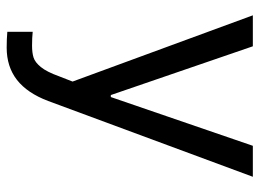

<svg xmlns="http://www.w3.org/2000/svg" viewBox="-120 -450 769 569"><g transform="rotate(90 264.5 -165.5)"><path d="M74.2 197.3V122.1Q91.8 124 115.2 124Q136.2 124 150.4 119.6Q164.6 115.2 178.7 97.9Q192.9 80.6 206.1 43.9L221.7 3.9L25.4 -530.3H117.2L261.7 -109.4H267.6L412.1 -530.3H503.9L279.3 76.2Q255.9 138.2 216.8 168.7Q177.7 199.2 121.1 199.2Q95.7 199.2 74.2 197.3Z"/></g></svg>

Font: Pretendard GOV
Style: Regular
Weight: 400
Designer: Base glyphs from Inter by Rasmus Andersson; Hangeul glyphs from Noto Sans CJK(Source Han Sans) by Jang Soo-young and Kan
Foundry: Kil Hyung-jin
Version: Version 1.309